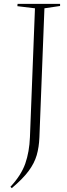

<svg xmlns="http://www.w3.org/2000/svg" viewBox="-20 -750 348 994"><path d="M161 -707 70 -718 71 -730H291V-719L210 -707L184 -39Q182 12 170 53.5Q158 95 128 135.5Q98 176 41 224L34 217Q90 157 111 96.5Q132 36 135 -40Z"/></svg>

Font: Literata 72pt ExtraLight
Style: Italic
Weight: 200
Italic angle: -2°
Designer: Latin by Veronika Burian and Jose Scaglione. Greek by Irene Vlachou. Cyrillic by Vera Evstafieva
Foundry: TypeTogether
Version: Version 3.002